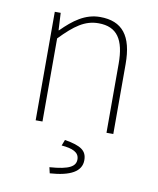

<svg xmlns="http://www.w3.org/2000/svg" viewBox="-80 -553 687 833"><g transform="rotate(10 263.0 -137.0)"><path d="M96 0H126V-366C188 -430 232 -462 292 -462C374 -462 408 -410 408 -304V0H438V-308C438 -432 392 -490 294 -490C228 -490 178 -452 128 -402H126L122 -478H96ZM196 216C286 210 334 184 334 134C334 92 308 74 236 62L226 88C274 92 304 104 304 136C304 166 278 184 190 190Z"/></g></svg>

Font: Source Sans Pro ExtraLight
Style: Regular
Weight: 200
Designer: Paul D. Hunt
Foundry: Adobe Systems Incorporated
Version: Version 3.006;hotconv 1.0.111;makeotfexe 2.5.65597